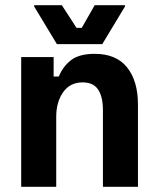

<svg xmlns="http://www.w3.org/2000/svg" viewBox="-20 -720 607 740"><path d="M196.7 0H61.7V-500H186.7V-425H206.7Q221.7 -462.5 252.9 -487.5Q284.2 -512.5 345 -512.5Q428.3 -512.5 470 -460Q511.7 -407.5 511.7 -317.5V0H376.7V-295Q376.7 -346.7 358.3 -374.6Q340 -402.5 298.3 -402.5Q250 -402.5 223.3 -364.6Q196.7 -326.7 196.7 -270ZM374.2 -550H199.2L111.7 -695V-700H218.3L275 -612.5H295L345 -700H461.7V-695Z"/></svg>

Font: Familjen Grotesk Variable
Style: Regular
Weight: 400
Designer: Anders Wikstroem, Jonas Baeckman, Matilda Gysing, Kristian Moeller
Foundry: Familjen STHLM AB
Version: Version 2.000